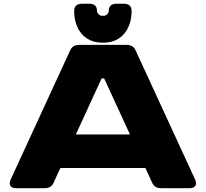

<svg xmlns="http://www.w3.org/2000/svg" viewBox="-20 -985 1077 1005"><path d="M64 0H212.9C234.4 0 251 -7.3 259.8 -26.9L295.9 -105.5H741.2L777.3 -26.9C786.1 -7.3 802.7 0 824.2 0H973.1C1003.9 0 1013.2 -19.5 1000.5 -46.9L689 -723.1C680.2 -742.2 663.6 -750 642.1 -750H395C373.5 -750 356.9 -742.2 348.1 -723.1L36.6 -46.9C23.9 -19.5 33.2 0 64 0ZM377 -281.2 511.7 -574.2H525.4L660.2 -281.2ZM368.2 -927.2C368.2 -833 421.4 -761.7 514.6 -761.7H522.5C615.7 -761.7 668.9 -833 668.9 -927.2C668.9 -951.7 655.3 -965.3 629.9 -965.3H588.9C563.5 -965.3 549.8 -953.1 549.8 -930.7C549.8 -918.5 540 -902.3 522 -902.3H515.1C497.1 -902.3 487.3 -918.5 487.3 -930.7C487.3 -953.1 473.6 -965.3 448.2 -965.3H407.2C381.8 -965.3 368.2 -951.7 368.2 -927.2Z"/></svg>

Font: Gyrotrope Black
Style: Regular
Weight: 900
Designer: David Moles
Version: Version 1.003;Glyphs 3.3.1 (3343)